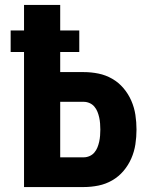

<svg xmlns="http://www.w3.org/2000/svg" viewBox="-20 -755 640 775"><path d="M77 0V-545H23V-632H77V-735H223V-632H300V-545H223V-464H318Q348 -464 377.5 -458Q407 -452 433 -437Q459 -422 478.5 -399Q498 -376 510 -348.5Q522 -321 526.5 -291.5Q531 -262 531 -232Q531 -202 526.5 -172.5Q522 -143 510 -115.5Q498 -88 478.5 -65Q459 -42 433 -27Q407 -12 377.5 -6Q348 0 318 0ZM223 -120H318Q330 -120 341.5 -125Q353 -130 361 -139.5Q369 -149 373.5 -160.5Q378 -172 380.5 -183.5Q383 -195 384 -207.5Q385 -220 385 -232Q385 -244 384 -256.5Q383 -269 380.5 -280.5Q378 -292 373.5 -303.5Q369 -315 361 -324.5Q353 -334 341.5 -339Q330 -344 318 -344H223Z"/></svg>

Font: Iosevka Custom Heavy Extended
Style: Regular
Weight: 900
Width: 7
Monospace: yes
Designer: Belleve Invis
Foundry: Belleve Invis
Version: Version 11.2.4; ttfautohint (v1.8.4)